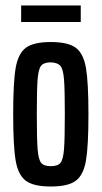

<svg xmlns="http://www.w3.org/2000/svg" viewBox="-20 -671 370 699"><path d="M28 -255Q28 -371 37 -423.5Q46 -476 74 -497Q102 -518 165 -518Q228 -518 256 -497Q284 -476 293 -423.5Q302 -371 302 -255Q302 -139 293 -86.5Q284 -34 256 -13Q228 8 165 8Q102 8 74 -13Q46 -34 37 -86.5Q28 -139 28 -255ZM216 -255Q216 -346 213 -382.5Q210 -419 200 -431Q190 -443 165 -444Q140 -444 130 -432Q120 -420 117 -383Q114 -346 114 -255Q114 -164 117 -127Q120 -90 130 -78Q140 -66 165 -66Q190 -66 200 -78Q210 -90 213 -127Q216 -164 216 -255ZM57 -591V-651H274V-591Z"/></svg>

Font: Saira Ultra Condensed SemiBold
Style: Regular
Weight: 600
Width: 1
Designer: Hector Gatti with collaboration of the Omnibus-Type team
Foundry: Omnibus-Type
Version: Version 1.001; ttfautohint (v1.8)